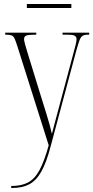

<svg xmlns="http://www.w3.org/2000/svg" viewBox="-20 -699 465 958"><path d="M36 229Q87 229 120 211.5Q153 194 177 150Q201 106 223 26L68 -464Q59 -493 53 -506Q47 -519 37.5 -522.5Q28 -526 8 -526H6V-536H161V-526H157Q122 -526 111 -521.5Q100 -517 100 -504Q100 -496 105 -478Q110 -460 118 -434L182 -226Q200 -169 210.5 -134.5Q221 -100 227.5 -77Q234 -54 239 -31Q247 -60 259 -107Q271 -154 285 -204L347 -436Q353 -459 357.5 -476Q362 -493 362 -504Q362 -514 354 -520Q346 -526 312 -526H292V-536H425V-526H420Q402 -526 392.5 -520.5Q383 -515 376.5 -497.5Q370 -480 360 -444L233 30Q212 111 186.5 156.5Q161 202 126 220.5Q91 239 40 239H36ZM114 -659V-679H336V-659Z"/></svg>

Font: Noto Serif Display ExtraCondensed ExtraLight
Style: Regular
Weight: 200
Width: 2
Designer: Monotype Design Team
Foundry: Monotype Imaging Inc.
Version: Version 2.009